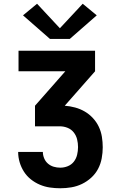

<svg xmlns="http://www.w3.org/2000/svg" viewBox="-20 -1006 640 1026"><path d="M302 0Q274 0 246.5 -4Q219 -8 193 -19Q167 -30 145 -47.5Q123 -65 108 -88.5Q93 -112 85 -139Q77 -166 77 -194H209Q209 -177 216 -160Q223 -143 236.5 -131.5Q250 -120 267 -115Q284 -110 302 -110Q323 -110 342.5 -118Q362 -126 374.5 -142Q387 -158 392 -178.5Q397 -199 397 -220Q397 -241 392 -261.5Q387 -282 374 -298.5Q361 -315 341 -323Q321 -331 300 -331H167V-441L329 -625H79V-735H488V-625L326 -441Q354 -439 381.5 -431.5Q409 -424 433 -410Q457 -396 476.5 -375Q496 -354 508 -328.5Q520 -303 524.5 -275Q529 -247 529 -219Q529 -190 523.5 -160Q518 -130 504 -103.5Q490 -77 467.5 -56.5Q445 -36 418 -23Q391 -10 361.5 -5Q332 0 302 0ZM247 -798 103 -924 178 -986 300 -855 422 -986 497 -924 353 -798Z"/></svg>

Font: Iosevka SS04 XBd Ex
Style: Regular
Weight: 800
Width: 7
Monospace: yes
Designer: Belleve Invis
Foundry: Belleve Invis
Version: Version 19.0.0; ttfautohint (v1.8.4)